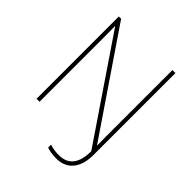

<svg xmlns="http://www.w3.org/2000/svg" viewBox="-240 -859 1178 1178"><g transform="rotate(45 349.0 -270.0)"><path d="M445 174Q518 174 556 127Q594 80 594 -3V-714H568V-211Q568 -176 568 -137Q568 -98 569 -61H567L123 -714H103V0H129V-502Q129 -542 129 -577Q129 -612 128 -655H130L568 -10Q568 148 444 148Q401 148 365 136V161Q376 166 399 170Q422 174 445 174Z"/></g></svg>

Font: Noto Sans UI Thin
Style: Regular
Weight: 250
Designer: Monotype Design Team
Foundry: Monotype Imaging Inc.
Version: Version 1.901